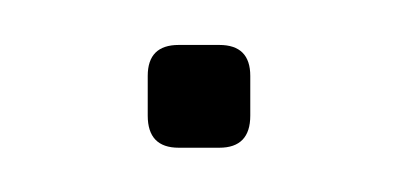

<svg xmlns="http://www.w3.org/2000/svg" viewBox="-20 -247 176 85"><path d="M90.8 -213.4V-195.8Q90.8 -181.6 77.1 -181.6H59.1Q45.4 -181.6 45.4 -195.8V-213.4Q45.4 -227.1 59.1 -227.1H77.1Q90.8 -227.1 90.8 -213.4Z"/></svg>

Font: GOSTRUS
Style: type A
Weight: 200
Designer: Юрий и Татьяна Кривогуз
Version: Version 01.0